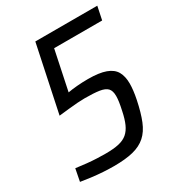

<svg xmlns="http://www.w3.org/2000/svg" viewBox="-168 -793 835 907"><g transform="rotate(-30 249.5 -340.0)"><path d="M189 8Q162 8 130 6Q98 4 67 0Q36 -4 12 -8L25 -75Q54 -71 83.5 -68Q113 -65 139 -64Q165 -63 184 -63Q228 -63 256.5 -69.5Q285 -76 303 -91.5Q321 -107 332.5 -133Q344 -159 352 -198Q358 -225 360.5 -243Q363 -261 363 -274Q363 -303 350 -316.5Q337 -330 307.5 -334.5Q278 -339 228 -339Q212 -339 189 -337.5Q166 -336 139.5 -333Q113 -330 85 -327L161 -688H499L484 -616H222L177 -401Q198 -405 227.5 -407.5Q257 -410 287 -410Q348 -410 383.5 -397Q419 -384 433.5 -358Q448 -332 448 -293Q448 -276 445.5 -254.5Q443 -233 438 -209Q425 -146 408 -104Q391 -62 363.5 -37.5Q336 -13 294 -2.5Q252 8 189 8Z"/></g></svg>

Font: Saira SemiCondensed
Style: Italic
Weight: 400
Width: 4
Italic angle: -12°
Designer: Hector Gatti with collaboration of the Omnibus-Type team
Foundry: Omnibus-Type
Version: Version 1.101